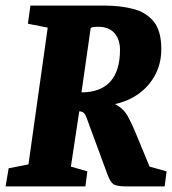

<svg xmlns="http://www.w3.org/2000/svg" viewBox="-34 -668 617 688"><path d="M-14 0 -3 -65 68 -79 137 -569 66 -583 75 -648H339Q397 -648 443.5 -636Q490 -624 517 -590.5Q544 -557 544 -492Q544 -442 523 -401.5Q502 -361 465 -333.5Q428 -306 378 -295Q409 -279 424.5 -250.5Q440 -222 454 -187L502 -71L563 -54L556 0H420Q384 0 372.5 -8Q361 -16 351 -43L277 -244Q272 -258 266 -263.5Q260 -269 250 -269L220 -71L279 -54L272 0ZM258 -337Q326 -337 361 -375.5Q396 -414 396 -489Q396 -527 376 -549.5Q356 -572 318 -572Q306 -572 300.5 -571Q295 -570 291 -568Z"/></svg>

Font: Faustina Light ExtraBold
Style: Italic
Weight: 800
Italic angle: -8°
Version: Version 1.200